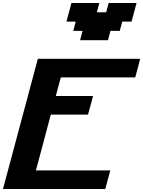

<svg xmlns="http://www.w3.org/2000/svg" viewBox="-20 -1270 962 1290"><path d="M0 0H687.5Q692.9 -21 704.1 -62.5Q715.3 -104 721.2 -125H221.2Q238.3 -187.5 271.5 -312.5Q304.7 -437.5 321.3 -500H571.3Q577.1 -520.5 588.4 -562.3Q599.6 -604 605 -625H355Q360.4 -646 371.6 -687.7Q382.8 -729.5 388.7 -750H888.7Q894.5 -770.5 905.5 -812.5Q916.5 -854.5 921.9 -875H234.4Q195.3 -729 117.2 -437.5Q39.1 -146 0 0ZM518.1 -1000H705.6L722.2 -1062.5H784.7L801.3 -1125H863.8Q869.6 -1146 880.9 -1187.5Q892.1 -1229 897.5 -1250H710L693.4 -1187.5H630.9L647.5 -1250H460Q454.6 -1229 443.4 -1187.5Q432.1 -1146 426.3 -1125H488.8L472.2 -1062.5H534.7Z"/></svg>

Font: Faithful 32x
Style: SemiboldOblique
Weight: 400
Foundry: Faithful Resource Pack
Version: Version 1.0; January 27, 2023